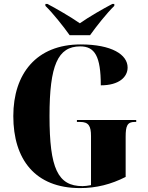

<svg xmlns="http://www.w3.org/2000/svg" viewBox="-20 -951 756 981"><path d="M336 -771H440C472 -816 525 -883 564 -921V-931H554C508 -907 433 -864 388 -832C342 -864 268 -907 222 -931H212V-921C251 -883 304 -816 336 -771ZM389 10C472 10 547 -9 622 -47V-252C622 -307 630 -328 668 -328H676V-338H373V-328H389C433 -328 445 -307 445 -256V-5C428 -2 414 0 402 0C275 0 233 -91 233 -358C233 -617 275 -714 390 -714C464 -714 495 -664 495 -515C589 -515 632 -558 632 -606C632 -672 551 -724 392 -724C166 -724 48 -574 48 -358C48 -137 159 10 389 10Z"/></svg>

Font: Noto Serif Display Condensed Black
Style: Regular
Weight: 900
Width: 3
Designer: Monotype Design Team
Foundry: Monotype Imaging Inc.
Version: Version 2.009